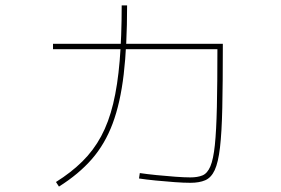

<svg xmlns="http://www.w3.org/2000/svg" viewBox="-20 -664 1040 710"><path d="M684 12Q660 12 625.5 9.5Q591 7 555.5 3.5Q520 0 494 -4L497 -24Q524 -20 559 -16.5Q594 -13 628 -10.5Q662 -8 684 -8Q711 -8 729 -15.5Q747 -23 758 -49Q769 -75 774.5 -127.5Q780 -180 782 -268.5Q784 -357 784 -492L794 -482H176V-502H804V-492Q804 -356 802 -265Q800 -174 793.5 -118.5Q787 -63 774 -35Q761 -7 739 2.5Q717 12 684 12ZM187 9Q243 -26 284.5 -67Q326 -108 354 -160Q382 -212 398.5 -280.5Q415 -349 422.5 -438.5Q430 -528 430 -644H450Q450 -496 437.5 -389.5Q425 -283 396.5 -207Q368 -131 319.5 -75.5Q271 -20 198 26Z"/></svg>

Font: M PLUS 2 Thin Thin
Style: Regular
Weight: 250
Version: Version 1.001